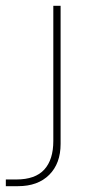

<svg xmlns="http://www.w3.org/2000/svg" viewBox="-98 -530 313 659"><path d="M-78 109V86H-42Q23 86 54 52Q85 18 85 -46V-510H110V-36Q110 31 71 70Q32 109 -36 109Z"/></svg>

Font: MuseoModerno Thin Thin
Style: Regular
Weight: 250
Version: Version 1.003